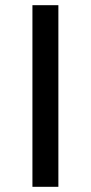

<svg xmlns="http://www.w3.org/2000/svg" viewBox="-20 -720 350 740"><path d="M105 0H205V-700H105Z"/></svg>

Font: Malon Grotesk Med
Style: Regular
Weight: 500
Designer: Julieta Ulanovsky
Foundry: Julieta Ulanovsky
Version: Version 7.200